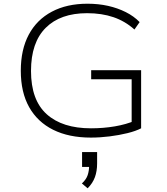

<svg xmlns="http://www.w3.org/2000/svg" viewBox="-20 -733 897 1034"><path d="M469 8Q351 8 266.5 -34Q182 -76 137 -156Q92 -236 92 -352Q92 -466 135 -546.5Q178 -627 259 -670Q340 -713 451 -713Q510 -713 561.5 -701.5Q613 -690 657 -668Q701 -646 732 -614L704 -574Q654 -619 591 -640.5Q528 -662 449 -662Q305 -662 226 -583Q147 -504 147 -351Q147 -194 231.5 -118Q316 -42 470 -42Q537 -42 598.5 -52.5Q660 -63 709 -84L689 -46V-306H471V-355H740V-42Q711 -27 666.5 -16Q622 -5 570.5 1.5Q519 8 469 8ZM452 281 421 255Q444 234 452 210.5Q460 187 460 158L468 166H422V86H503V147Q503 189 491 221.5Q479 254 452 281Z"/></svg>

Font: Nunito Sans 7pt SemiExpanded ExtraLight
Style: Regular
Weight: 250
Width: 6
Designer: Vernon Adams
Foundry: Vernon Adams
Version: Version 3.101;gftools[0.9.27]